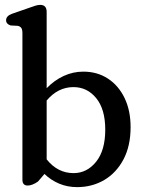

<svg xmlns="http://www.w3.org/2000/svg" viewBox="-20 -757 590 788"><path d="M171.5 -708V-395Q203 -427.5 241.2 -445.2Q279.5 -463 322 -463Q379 -463 422.8 -434.5Q466.5 -406 491.2 -354.8Q516 -303.5 516 -235.5Q516 -158 486.8 -102.8Q457.5 -47.5 407.8 -18.2Q358 11 296.5 11Q257 11 223 -3.2Q189 -17.5 162.5 -43L136 -12Q112.5 4.5 93.5 4.5Q72 4.5 72 -19.5V-620.5Q72 -636 67.2 -642.5Q62.5 -649 52.5 -651L23.5 -652.5Q5 -658.5 5 -674Q5 -691.5 29.5 -700.5L100 -725Q115.5 -730.5 125.8 -733.8Q136 -737 145 -737Q171.5 -737 171.5 -708ZM281.5 -399.5Q218 -399.5 171.5 -344.5V-103Q216.5 -46.5 282 -46.5Q337 -46.5 374.5 -93.2Q412 -140 412 -225Q412 -308.5 375 -354Q338 -399.5 281.5 -399.5Z"/></svg>

Font: Fraunces 72pt SuperSoft
Style: Regular
Weight: 400
Version: Version 1.000;[b76b70a41]